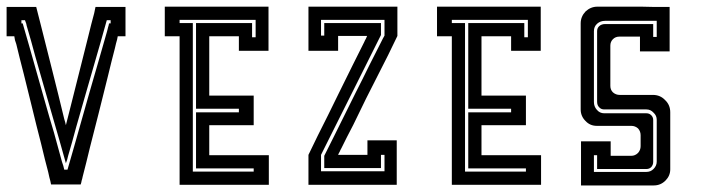

<svg xmlns="http://www.w3.org/2000/svg" viewBox="-20 -860 2172 582"><path d="M269.5 -838.9Q269.5 -838.9 299.8 -838.9Q330.1 -838.9 360.4 -838.9Q360.4 -838.9 360.4 -809.6Q360.4 -779.3 360.4 -750Q360.4 -750 352.5 -750Q344.7 -750 336.9 -750Q336.9 -750 335 -740.2Q332 -730.5 328.1 -712.9Q319.3 -679.7 306.6 -627Q293 -573.2 278.3 -513.7Q265.6 -463.9 252.9 -414.1Q241.2 -365.2 230.5 -324.2Q229.5 -318.4 227.5 -312.5Q226.6 -306.6 224.6 -300.8Q224.6 -300.8 211.9 -300.8Q205.1 -300.8 195.3 -300.8Q165 -300.8 134.8 -300.8Q134.8 -300.8 132.8 -310.5Q129.9 -320.3 126 -338.9Q117.2 -371.1 104.5 -424.8Q90.8 -477.5 76.2 -538.1Q63.5 -587.9 51.8 -636.7Q39.1 -685.5 29.3 -726.6Q27.3 -732.4 25.4 -738.3Q24.4 -744.1 23.4 -750Q23.4 -750 15.6 -750Q7.8 -750 0 -750Q0 -750 0 -762.7Q0 -769.5 0 -779.3Q0 -793.9 0 -808.6Q0 -824.2 0 -838.9Q0 -838.9 30.3 -838.9Q59.6 -838.9 89.8 -838.9Q89.8 -838.9 104.5 -781.2Q119.1 -723.6 137.7 -649.4Q147.5 -610.4 157.2 -571.3Q167 -531.2 174.8 -499Q176.8 -493.2 177.7 -489.3Q178.7 -484.4 179.7 -480.5Q179.7 -480.5 194.3 -538.1Q209 -595.7 227.5 -669.9Q237.3 -709 247.1 -748Q256.8 -788.1 265.6 -820.3Q266.6 -825.2 267.6 -830.1Q268.6 -835 269.5 -838.9ZM179.7 -365.2Q179.7 -365.2 160.2 -434.6Q139.6 -504.9 114.3 -593.8Q100.6 -641.6 86.9 -689.5Q74.2 -737.3 62.5 -776.4Q60.5 -782.2 59.6 -788.1Q57.6 -793.9 55.7 -798.8Q55.7 -798.8 52.7 -798.8Q48.8 -798.8 44.9 -798.8Q44.9 -798.8 44.9 -797.9Q44.9 -796.9 44.9 -795.9Q44.9 -792 44.9 -789.1Q44.9 -789.1 45.9 -789.1Q47.9 -789.1 48.8 -789.1Q48.8 -789.1 69.3 -717.8Q89.8 -646.5 115.2 -555.7Q128.9 -506.8 143.6 -458Q157.2 -409.2 168 -369.1Q169.9 -363.3 171.9 -357.4Q173.8 -351.6 174.8 -345.7Q174.8 -345.7 176.8 -345.7Q176.8 -345.7 178.7 -345.7Q181.6 -345.7 184.6 -345.7Q184.6 -345.7 205.1 -417Q225.6 -488.3 251 -579.1Q265.6 -627.9 279.3 -676.8Q293 -725.6 304.7 -765.6Q305.7 -771.5 307.6 -777.3Q309.6 -783.2 310.5 -789.1Q310.5 -789.1 312.5 -789.1Q313.5 -789.1 315.4 -789.1Q315.4 -789.1 315.4 -792Q315.4 -795.9 315.4 -798.8Q315.4 -798.8 311.5 -798.8Q307.6 -798.8 303.7 -798.8Q303.7 -798.8 284.2 -729.5Q263.7 -659.2 238.3 -570.3Q224.6 -522.5 210.9 -474.6Q198.2 -426.8 186.5 -387.7Q184.6 -381.8 183.6 -376Q181.6 -370.1 179.7 -365.2Z M704.1 -706.1Q704.1 -706.1 704.1 -720.7Q704.1 -735.4 704.1 -750Q704.1 -750 674.8 -750Q644.5 -750 614.3 -750Q614.3 -750 614.3 -720.7Q614.3 -692.4 614.3 -655.3Q614.3 -635.7 614.3 -616.2Q614.3 -595.7 614.3 -579.1Q614.3 -577.1 614.3 -574.2Q614.3 -572.3 614.3 -570.3Q614.3 -570.3 659.2 -570.3Q704.1 -570.3 749 -570.3Q749 -570.3 749 -540Q749 -509.8 749 -480.5Q749 -480.5 704.1 -480.5Q659.2 -480.5 614.3 -480.5Q614.3 -480.5 614.3 -450.2Q614.3 -419.9 614.3 -389.6Q614.3 -389.6 643.6 -389.6Q671.9 -389.6 709 -389.6Q728.5 -389.6 749 -389.6Q768.6 -389.6 785.2 -389.6Q787.1 -389.6 790 -389.6Q792 -389.6 794.9 -389.6Q794.9 -389.6 794.9 -360.4Q794.9 -330.1 794.9 -299.8Q794.9 -299.8 765.6 -299.8Q736.3 -299.8 699.2 -299.8Q679.7 -299.8 660.2 -299.8Q640.6 -299.8 624 -299.8Q621.1 -299.8 619.1 -299.8Q617.2 -299.8 614.3 -299.8Q614.3 -299.8 601.6 -299.8Q594.7 -299.8 585 -299.8Q554.7 -299.8 524.4 -299.8Q524.4 -299.8 524.4 -329.1Q524.4 -357.4 524.4 -394.5Q524.4 -414.1 524.4 -434.6Q524.4 -454.1 524.4 -470.7Q524.4 -472.7 524.4 -475.6Q524.4 -477.5 524.4 -480.5Q524.4 -480.5 524.4 -509.8Q524.4 -540 524.4 -570.3Q524.4 -570.3 524.4 -598.6Q524.4 -627.9 524.4 -665Q524.4 -684.6 524.4 -704.1Q524.4 -723.6 524.4 -740.2Q524.4 -743.2 524.4 -745.1Q524.4 -748 524.4 -750Q524.4 -750 509.8 -750Q494.1 -750 479.5 -750Q479.5 -750 479.5 -763.7Q479.5 -769.5 479.5 -780.3Q479.5 -794.9 479.5 -809.6Q479.5 -824.2 479.5 -839.8Q479.5 -839.8 494.1 -839.8Q508.8 -839.8 523.4 -839.8Q523.4 -839.8 553.7 -839.8Q583 -839.8 613.3 -839.8Q613.3 -839.8 642.6 -839.8Q670.9 -839.8 708 -839.8Q727.5 -839.8 748 -839.8Q767.6 -839.8 784.2 -839.8Q786.1 -839.8 789.1 -839.8Q791 -839.8 793.9 -839.8Q793.9 -839.8 793.9 -809.6Q793.9 -780.3 793.9 -750Q793.9 -750 793.9 -735.4Q793.9 -720.7 793.9 -706.1Q793.9 -706.1 763.7 -706.1Q734.4 -706.1 704.1 -706.1ZM744.1 -790Q744.1 -790 744.1 -775.4Q744.1 -761.7 744.1 -747.1Q744.1 -747.1 748 -747.1Q751 -747.1 754.9 -747.1Q754.9 -747.1 754.9 -764.6Q754.9 -782.2 754.9 -799.8Q754.9 -799.8 752.9 -799.8Q751 -799.8 749 -799.8Q749 -799.8 712.9 -799.8Q676.8 -799.8 630.9 -799.8Q606.4 -799.8 581.1 -799.8Q556.6 -799.8 536.1 -799.8Q533.2 -799.8 530.3 -799.8Q527.3 -799.8 524.4 -799.8Q524.4 -799.8 524.4 -798.8Q524.4 -797.9 524.4 -796.9Q524.4 -793 524.4 -790Q524.4 -790 538.1 -790Q550.8 -790 564.5 -790Q564.5 -790 564.5 -716.8Q564.5 -644.5 564.5 -552.7Q564.5 -502.9 564.5 -453.1Q564.5 -404.3 564.5 -363.3Q564.5 -357.4 564.5 -351.6Q564.5 -345.7 564.5 -339.8Q564.5 -339.8 566.4 -339.8Q566.4 -339.8 567.4 -339.8Q571.3 -339.8 574.2 -339.8Q574.2 -339.8 602.5 -339.8Q630.9 -339.8 667 -339.8Q685.5 -339.8 705.1 -339.8Q724.6 -339.8 740.2 -339.8Q742.2 -339.8 745.1 -339.8Q747.1 -339.8 749 -339.8Q749 -339.8 749 -343.8Q749 -346.7 749 -349.6Q749 -349.6 721.7 -349.6Q693.4 -349.6 657.2 -349.6Q638.7 -349.6 619.1 -349.6Q599.6 -349.6 584 -349.6Q581.1 -349.6 579.1 -349.6Q577.1 -349.6 574.2 -349.6Q574.2 -349.6 574.2 -377.9Q574.2 -405.3 574.2 -439.5Q574.2 -459 574.2 -477.5Q574.2 -496.1 574.2 -510.7Q574.2 -513.7 574.2 -515.6Q574.2 -517.6 574.2 -519.5Q574.2 -519.5 618.2 -519.5Q661.1 -519.5 704.1 -519.5Q704.1 -519.5 704.1 -523.4Q704.1 -526.4 704.1 -530.3Q704.1 -530.3 661.1 -530.3Q618.2 -530.3 574.2 -530.3Q574.2 -530.3 574.2 -572.3Q574.2 -614.3 574.2 -667Q574.2 -695.3 574.2 -724.6Q574.2 -752.9 574.2 -776.4Q574.2 -780.3 574.2 -783.2Q574.2 -787.1 574.2 -790Q574.2 -790 602.5 -790Q629.9 -790 664.1 -790Q683.6 -790 702.1 -790Q720.7 -790 735.4 -790Q738.3 -790 740.2 -790Q742.2 -790 744.1 -790Z M915 -839.8Q915 -839.8 959 -839.8Q1002.9 -839.8 1057.6 -839.8Q1087.9 -839.8 1117.2 -839.8Q1146.5 -839.8 1170.9 -839.8Q1174.8 -839.8 1178.7 -839.8Q1181.6 -839.8 1184.6 -839.8Q1184.6 -839.8 1184.6 -810.5Q1184.6 -780.3 1184.6 -751Q1184.6 -751 1156.2 -692.4Q1127 -634.8 1089.8 -561.5Q1070.3 -521.5 1050.8 -481.4Q1030.3 -442.4 1014.6 -410.2Q1011.7 -405.3 1009.8 -400.4Q1006.8 -395.5 1004.9 -390.6Q1004.9 -390.6 1035.2 -390.6Q1064.5 -390.6 1093.8 -390.6Q1093.8 -390.6 1093.8 -405.3Q1093.8 -419.9 1093.8 -434.6Q1093.8 -434.6 1124 -434.6Q1153.3 -434.6 1182.6 -434.6Q1182.6 -434.6 1182.6 -419.9Q1182.6 -405.3 1182.6 -390.6Q1182.6 -390.6 1182.6 -360.4Q1182.6 -330.1 1182.6 -299.8Q1182.6 -299.8 1143.6 -299.8Q1141.6 -299.8 1139.6 -299.8Q1096.7 -299.8 1042 -299.8Q1012.7 -299.8 982.4 -299.8Q953.1 -299.8 928.7 -299.8Q924.8 -299.8 921.9 -299.8Q918 -299.8 915 -299.8Q915 -299.8 915 -313.5Q915 -320.3 915 -330.1Q915 -360.4 915 -390.6Q915 -390.6 943.4 -449.2Q972.7 -506.8 1008.8 -581.1Q1028.3 -620.1 1047.9 -660.2Q1067.4 -699.2 1084 -732.4Q1085.9 -737.3 1088.9 -742.2Q1090.8 -746.1 1092.8 -751Q1092.8 -751 1063.5 -751Q1034.2 -751 1004.9 -751Q1004.9 -751 1004.9 -736.3Q1004.9 -720.7 1004.9 -706.1Q1004.9 -706.1 974.6 -706.1Q945.3 -706.1 915 -706.1Q915 -706.1 915 -720.7Q915 -736.3 915 -751Q915 -751 915 -757.8Q915 -764.6 915 -780.3Q915 -810.5 915 -839.8ZM953.1 -752Q953.1 -752 956.1 -752Q960 -752 962.9 -752Q962.9 -752 962.9 -764.6Q962.9 -777.3 962.9 -790Q962.9 -790 990.2 -790Q1018.6 -790 1053.7 -790Q1072.3 -790 1090.8 -790Q1110.4 -790 1126 -790Q1127.9 -790 1130.9 -790Q1132.8 -790 1134.8 -790Q1134.8 -790 1134.8 -778.3Q1134.8 -765.6 1134.8 -753.9Q1134.8 -753.9 1105.5 -695.3Q1076.2 -636.7 1039.1 -562.5Q1018.6 -522.5 999 -482.4Q979.5 -442.4 962.9 -410.2Q960 -405.3 958 -400.4Q955.1 -395.5 953.1 -390.6Q953.1 -390.6 953.1 -383.8Q953.1 -379.9 953.1 -375Q953.1 -367.2 953.1 -359.4Q953.1 -351.6 953.1 -342.8Q953.1 -342.8 953.1 -342.8Q953.1 -341.8 953.1 -340.8Q953.1 -340.8 982.4 -340.8Q983.4 -340.8 984.4 -340.8Q1014.6 -340.8 1053.7 -340.8Q1075.2 -340.8 1096.7 -340.8Q1117.2 -340.8 1134.8 -340.8Q1137.7 -340.8 1139.6 -340.8Q1142.6 -340.8 1145.5 -340.8Q1145.5 -340.8 1145.5 -343.8Q1145.5 -345.7 1145.5 -347.7Q1145.5 -347.7 1145.5 -362.3Q1145.5 -377 1145.5 -390.6Q1145.5 -390.6 1141.6 -390.6Q1138.7 -390.6 1134.8 -390.6Q1134.8 -390.6 1134.8 -377.9Q1134.8 -364.3 1134.8 -350.6Q1134.8 -350.6 1107.4 -350.6Q1080.1 -350.6 1044.9 -350.6Q1025.4 -350.6 1006.8 -350.6Q988.3 -350.6 971.7 -350.6Q969.7 -350.6 967.8 -350.6Q964.8 -350.6 962.9 -350.6Q962.9 -350.6 962.9 -363.3Q962.9 -376 962.9 -387.7Q962.9 -387.7 992.2 -446.3Q1021.5 -505.9 1058.6 -580.1Q1079.1 -620.1 1098.6 -660.2Q1119.1 -700.2 1135.7 -733.4Q1137.7 -738.3 1140.6 -743.2Q1142.6 -747.1 1145.5 -752Q1145.5 -752 1145.5 -767.6Q1145.5 -784.2 1145.5 -799.8Q1145.5 -799.8 1141.6 -799.8Q1138.7 -799.8 1134.8 -799.8Q1134.8 -799.8 1105.5 -799.8Q1076.2 -799.8 1039.1 -799.8Q1018.6 -799.8 999 -799.8Q979.5 -799.8 962.9 -799.8Q960 -799.8 958 -799.8Q955.1 -799.8 953.1 -799.8Q953.1 -799.8 953.1 -797.9Q953.1 -796.9 953.1 -794.9Q953.1 -794.9 953.1 -780.3Q953.1 -766.6 953.1 -752Z M1529.3 -706.1Q1529.3 -706.1 1529.3 -720.7Q1529.3 -735.4 1529.3 -750Q1529.3 -750 1500 -750Q1469.7 -750 1439.5 -750Q1439.5 -750 1439.5 -720.7Q1439.5 -692.4 1439.5 -655.3Q1439.5 -635.7 1439.5 -616.2Q1439.5 -595.7 1439.5 -579.1Q1439.5 -577.1 1439.5 -574.2Q1439.5 -572.3 1439.5 -570.3Q1439.5 -570.3 1484.4 -570.3Q1529.3 -570.3 1574.2 -570.3Q1574.2 -570.3 1574.2 -540Q1574.2 -509.8 1574.2 -480.5Q1574.2 -480.5 1529.3 -480.5Q1484.4 -480.5 1439.5 -480.5Q1439.5 -480.5 1439.5 -450.2Q1439.5 -419.9 1439.5 -389.6Q1439.5 -389.6 1468.8 -389.6Q1497.1 -389.6 1534.2 -389.6Q1553.7 -389.6 1574.2 -389.6Q1593.8 -389.6 1610.4 -389.6Q1612.3 -389.6 1615.2 -389.6Q1617.2 -389.6 1620.1 -389.6Q1620.1 -389.6 1620.1 -360.4Q1620.1 -330.1 1620.1 -299.8Q1620.1 -299.8 1590.8 -299.8Q1561.5 -299.8 1524.4 -299.8Q1504.9 -299.8 1485.4 -299.8Q1465.8 -299.8 1449.2 -299.8Q1446.3 -299.8 1444.3 -299.8Q1442.4 -299.8 1439.5 -299.8Q1439.5 -299.8 1426.8 -299.8Q1419.9 -299.8 1410.2 -299.8Q1379.9 -299.8 1349.6 -299.8Q1349.6 -299.8 1349.6 -329.1Q1349.6 -357.4 1349.6 -394.5Q1349.6 -414.1 1349.6 -434.6Q1349.6 -454.1 1349.6 -470.7Q1349.6 -472.7 1349.6 -475.6Q1349.6 -477.5 1349.6 -480.5Q1349.6 -480.5 1349.6 -509.8Q1349.6 -540 1349.6 -570.3Q1349.6 -570.3 1349.6 -598.6Q1349.6 -627.9 1349.6 -665Q1349.6 -684.6 1349.6 -704.1Q1349.6 -723.6 1349.6 -740.2Q1349.6 -743.2 1349.6 -745.1Q1349.6 -748 1349.6 -750Q1349.6 -750 1335 -750Q1319.3 -750 1304.7 -750Q1304.7 -750 1304.7 -763.7Q1304.7 -769.5 1304.7 -780.3Q1304.7 -794.9 1304.7 -809.6Q1304.7 -824.2 1304.7 -839.8Q1304.7 -839.8 1319.3 -839.8Q1334 -839.8 1348.6 -839.8Q1348.6 -839.8 1378.9 -839.8Q1408.2 -839.8 1438.5 -839.8Q1438.5 -839.8 1467.8 -839.8Q1496.1 -839.8 1533.2 -839.8Q1552.7 -839.8 1573.2 -839.8Q1592.8 -839.8 1609.4 -839.8Q1611.3 -839.8 1614.3 -839.8Q1616.2 -839.8 1619.1 -839.8Q1619.1 -839.8 1619.1 -809.6Q1619.1 -780.3 1619.1 -750Q1619.1 -750 1619.1 -735.4Q1619.1 -720.7 1619.1 -706.1Q1619.1 -706.1 1588.9 -706.1Q1559.6 -706.1 1529.3 -706.1ZM1569.3 -790Q1569.3 -790 1569.3 -775.4Q1569.3 -761.7 1569.3 -747.1Q1569.3 -747.1 1573.2 -747.1Q1576.2 -747.1 1580.1 -747.1Q1580.1 -747.1 1580.1 -764.6Q1580.1 -782.2 1580.1 -799.8Q1580.1 -799.8 1578.1 -799.8Q1576.2 -799.8 1574.2 -799.8Q1574.2 -799.8 1538.1 -799.8Q1502 -799.8 1456.1 -799.8Q1431.6 -799.8 1406.2 -799.8Q1381.8 -799.8 1361.3 -799.8Q1358.4 -799.8 1355.5 -799.8Q1352.5 -799.8 1349.6 -799.8Q1349.6 -799.8 1349.6 -798.8Q1349.6 -797.9 1349.6 -796.9Q1349.6 -793 1349.6 -790Q1349.6 -790 1363.3 -790Q1376 -790 1389.6 -790Q1389.6 -790 1389.6 -716.8Q1389.6 -644.5 1389.6 -552.7Q1389.6 -502.9 1389.6 -453.1Q1389.6 -404.3 1389.6 -363.3Q1389.6 -357.4 1389.6 -351.6Q1389.6 -345.7 1389.6 -339.8Q1389.6 -339.8 1391.6 -339.8Q1391.6 -339.8 1392.6 -339.8Q1396.5 -339.8 1399.4 -339.8Q1399.4 -339.8 1427.7 -339.8Q1456.1 -339.8 1492.2 -339.8Q1510.7 -339.8 1530.3 -339.8Q1549.8 -339.8 1565.4 -339.8Q1567.4 -339.8 1570.3 -339.8Q1572.3 -339.8 1574.2 -339.8Q1574.2 -339.8 1574.2 -343.8Q1574.2 -346.7 1574.2 -349.6Q1574.2 -349.6 1546.9 -349.6Q1518.6 -349.6 1482.4 -349.6Q1463.9 -349.6 1444.3 -349.6Q1424.8 -349.6 1409.2 -349.6Q1406.2 -349.6 1404.3 -349.6Q1402.3 -349.6 1399.4 -349.6Q1399.4 -349.6 1399.4 -377.9Q1399.4 -405.3 1399.4 -439.5Q1399.4 -459 1399.4 -477.5Q1399.4 -496.1 1399.4 -510.7Q1399.4 -513.7 1399.4 -515.6Q1399.4 -517.6 1399.4 -519.5Q1399.4 -519.5 1443.4 -519.5Q1486.3 -519.5 1529.3 -519.5Q1529.3 -519.5 1529.3 -523.4Q1529.3 -526.4 1529.3 -530.3Q1529.3 -530.3 1486.3 -530.3Q1443.4 -530.3 1399.4 -530.3Q1399.4 -530.3 1399.4 -572.3Q1399.4 -614.3 1399.4 -667Q1399.4 -695.3 1399.4 -724.6Q1399.4 -752.9 1399.4 -776.4Q1399.4 -780.3 1399.4 -783.2Q1399.4 -787.1 1399.4 -790Q1399.4 -790 1427.7 -790Q1455.1 -790 1489.3 -790Q1508.8 -790 1527.3 -790Q1545.9 -790 1560.5 -790Q1563.5 -790 1565.4 -790Q1567.4 -790 1569.3 -790Z M2011.7 -519.5Q2011.7 -519.5 2011.7 -519.5Q2011.7 -519.5 2011.7 -518.6Q2011.7 -518.6 2011.7 -505.9Q2011.7 -492.2 2011.7 -478.5Q2011.7 -478.5 2011.7 -448.2Q2011.7 -418 2011.7 -387.7Q2011.7 -387.7 2011.7 -376Q2011.7 -363.3 2011.7 -350.6Q2011.7 -350.6 2011.7 -350.6Q2011.7 -349.6 2011.7 -346.7Q2011.7 -327.1 1997.1 -312.5Q1982.4 -297.9 1961.9 -297.9Q1961.9 -297.9 1961.9 -297.9Q1961.9 -297.9 1960 -297.9Q1960 -297.9 1959 -297.9Q1959 -297.9 1958 -297.9Q1958 -297.9 1925.8 -297.9Q1924.8 -297.9 1923.8 -297.9Q1888.7 -297.9 1843.8 -297.9Q1820.3 -297.9 1795.9 -297.9Q1772.5 -297.9 1752.9 -297.9Q1750 -297.9 1747.1 -297.9Q1744.1 -297.9 1741.2 -297.9Q1741.2 -297.9 1741.2 -328.1Q1741.2 -357.4 1741.2 -386.7Q1741.2 -386.7 1741.2 -387.7Q1741.2 -387.7 1741.2 -387.7Q1741.2 -387.7 1741.2 -402.3Q1741.2 -417 1741.2 -431.6Q1741.2 -431.6 1771.5 -431.6Q1800.8 -431.6 1831.1 -431.6Q1831.1 -431.6 1831.1 -417Q1831.1 -402.3 1831.1 -387.7Q1831.1 -387.7 1838.9 -387.7Q1846.7 -387.7 1893.6 -387.7Q1905.3 -387.7 1914.1 -396.5Q1921.9 -405.3 1921.9 -417Q1921.9 -417 1921.9 -420.9Q1921.9 -424.8 1921.9 -450.2Q1921.9 -461.9 1914.1 -470.7Q1905.3 -478.5 1893.6 -478.5Q1893.6 -478.5 1879.9 -478.5Q1867.2 -478.5 1789.1 -478.5Q1768.6 -478.5 1754.9 -493.2Q1740.2 -507.8 1740.2 -528.3Q1740.2 -528.3 1740.2 -536.1Q1740.2 -544.9 1740.2 -552.7Q1740.2 -552.7 1740.2 -555.7Q1740.2 -557.6 1740.2 -559.6Q1740.2 -565.4 1740.2 -572.3Q1740.2 -572.3 1740.2 -581.1Q1740.2 -585.9 1740.2 -601.6Q1740.2 -618.2 1740.2 -646.5Q1740.2 -670.9 1740.2 -705.1Q1740.2 -740.2 1740.2 -789.1Q1740.2 -809.6 1754.9 -825.2Q1770.5 -839.8 1791 -839.8Q1791 -839.8 1804.7 -839.8Q1817.4 -839.8 1830.1 -839.8Q1830.1 -839.8 1859.4 -839.8Q1887.7 -839.8 1924.8 -839.8Q1944.3 -839.8 1964.8 -838.9Q1984.4 -838.9 2001 -838.9Q2002.9 -838.9 2005.9 -838.9Q2007.8 -838.9 2009.8 -838.9Q2009.8 -838.9 2009.8 -809.6Q2009.8 -779.3 2009.8 -750Q2009.8 -750 2009.8 -750Q2009.8 -749 2009.8 -749Q2009.8 -749 2009.8 -734.4Q2009.8 -718.8 2009.8 -704.1Q2009.8 -704.1 1980.5 -704.1Q1950.2 -704.1 1919.9 -704.1Q1919.9 -704.1 1919.9 -718.8Q1919.9 -734.4 1919.9 -749Q1919.9 -749 1912.1 -749Q1904.3 -749 1857.4 -749Q1845.7 -749 1837.9 -741.2Q1830.1 -733.4 1830.1 -721.7Q1830.1 -721.7 1830.1 -716.8Q1830.1 -711.9 1830.1 -679.7Q1830.1 -667 1830.1 -647.5Q1830.1 -627.9 1830.1 -599.6Q1830.1 -587.9 1837.9 -580.1Q1846.7 -572.3 1858.4 -572.3Q1858.4 -572.3 1891.6 -572.3Q1925.8 -572.3 1959 -572.3Q1981.4 -572.3 1996.1 -556.6Q2011.7 -542 2011.7 -519.5ZM1919.9 -516.6Q1919.9 -516.6 1922.9 -516.6Q1924.8 -516.6 1939.5 -516.6Q1948.2 -516.6 1954.1 -510.7Q1960 -504.9 1960 -496.1Q1960 -496.1 1960 -490.2Q1960 -484.4 1960 -477.5Q1960 -477.5 1961.9 -477.5Q1962.9 -477.5 1963.9 -477.5Q1963.9 -477.5 1962.9 -477.5Q1961.9 -477.5 1960 -477.5Q1960 -477.5 1960 -464.8Q1960 -451.2 1960 -369.1Q1960 -360.4 1954.1 -353.5Q1948.2 -347.7 1939.5 -347.7Q1939.5 -347.7 1915 -347.7Q1890.6 -347.7 1860.4 -347.7Q1843.8 -347.7 1827.1 -347.7Q1811.5 -347.7 1797.9 -347.7Q1795.9 -347.7 1793.9 -347.7Q1792 -347.7 1790 -347.7Q1790 -347.7 1790 -362.3Q1790 -376 1790 -389.6Q1790 -389.6 1787.1 -389.6Q1783.2 -389.6 1780.3 -389.6Q1780.3 -389.6 1780.3 -382.8Q1780.3 -378.9 1780.3 -373Q1780.3 -356.4 1780.3 -338.9Q1780.3 -338.9 1782.2 -338.9Q1783.2 -338.9 1785.2 -338.9Q1785.2 -338.9 1807.6 -338.9Q1808.6 -338.9 1809.6 -338.9Q1835 -338.9 1866.2 -338.9Q1882.8 -338.9 1900.4 -338.9Q1917 -338.9 1931.6 -338.9Q1933.6 -338.9 1935.5 -338.9Q1937.5 -338.9 1939.5 -338.9Q1939.5 -338.9 1939.5 -340.8Q1939.5 -342.8 1939.5 -343.8Q1939.5 -343.8 1939.5 -343.8Q1939.5 -342.8 1939.5 -338.9Q1952.1 -338.9 1960.9 -347.7Q1970.7 -357.4 1970.7 -370.1Q1970.7 -370.1 1968.8 -370.1Q1966.8 -370.1 1964.8 -370.1Q1964.8 -370.1 1966.8 -370.1Q1968.8 -370.1 1970.7 -370.1Q1970.7 -370.1 1970.7 -406.2Q1970.7 -442.4 1970.7 -478.5Q1970.7 -478.5 1970.7 -481.4Q1970.7 -483.4 1970.7 -497.1Q1970.7 -509.8 1960.9 -518.6Q1952.1 -528.3 1939.5 -528.3Q1939.5 -528.3 1932.6 -528.3Q1926.8 -528.3 1919.9 -528.3Q1919.9 -528.3 1906.2 -528.3Q1892.6 -528.3 1811.5 -528.3Q1801.8 -528.3 1795.9 -535.2Q1790 -541 1790 -551.8Q1790 -551.8 1790 -584Q1790 -615.2 1790 -656.2Q1790 -677.7 1790 -699.2Q1790 -720.7 1790 -738.3Q1790 -741.2 1790 -744.1Q1790 -746.1 1790 -749Q1790 -749 1790 -749Q1790 -750 1790 -750Q1790 -750 1790 -752Q1790 -753.9 1790 -765.6Q1790 -775.4 1796.9 -781.2Q1803.7 -787.1 1814.5 -787.1Q1814.5 -787.1 1819.3 -787.1Q1825.2 -787.1 1830.1 -787.1Q1830.1 -787.1 1874 -787.1Q1917 -787.1 1960 -787.1Q1960 -787.1 1960 -774.4Q1960 -760.7 1960 -748Q1960 -748 1963.9 -748Q1966.8 -748 1970.7 -748Q1970.7 -748 1970.7 -764.6Q1970.7 -780.3 1970.7 -796.9Q1970.7 -796.9 1966.8 -796.9Q1963.9 -796.9 1960 -796.9Q1960 -796.9 1917 -796.9Q1874 -796.9 1830.1 -796.9Q1830.1 -796.9 1828.1 -796.9Q1826.2 -796.9 1814.5 -796.9Q1799.8 -796.9 1790 -788.1Q1780.3 -779.3 1780.3 -765.6Q1780.3 -765.6 1780.3 -760.7Q1780.3 -754.9 1780.3 -750Q1780.3 -750 1780.3 -750Q1780.3 -749 1780.3 -749Q1780.3 -749 1780.3 -716.8Q1780.3 -701.2 1780.3 -682.6Q1780.3 -664.1 1780.3 -644.5Q1780.3 -622.1 1780.3 -600.6Q1780.3 -579.1 1780.3 -561.5Q1780.3 -558.6 1780.3 -555.7Q1780.3 -553.7 1780.3 -550.8Q1780.3 -550.8 1782.2 -550.8Q1783.2 -550.8 1785.2 -550.8Q1785.2 -550.8 1784.2 -550.8Q1784.2 -550.8 1780.3 -550.8Q1780.3 -537.1 1789.1 -527.3Q1797.9 -516.6 1811.5 -516.6Q1811.5 -516.6 1919.9 -516.6Z"/></svg>

Font: Reach
Style: Inline
Weight: 400
Designer: Billy Harris
Version: Version 1.0